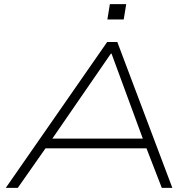

<svg xmlns="http://www.w3.org/2000/svg" viewBox="-20 -908 938 928"><path d="M8 0 498 -705H547L813 0H762L683 -204L713 -191H167L209 -204L66 0ZM516 -649 226 -228 193 -238H701L674 -228L519 -649ZM499 -814 511 -888H590L578 -814Z"/></svg>

Font: Nunito Sans 10pt Expanded ExtraLight
Style: Italic
Weight: 250
Width: 7
Italic angle: -9°
Designer: Vernon Adams
Foundry: Vernon Adams
Version: Version 3.101;gftools[0.9.27]